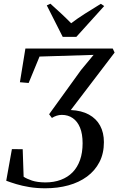

<svg xmlns="http://www.w3.org/2000/svg" viewBox="-20 -1004 636 1032"><path d="M223.5 8Q177 8 137.8 1.5Q98.5 -5 67.2 -14.5Q36 -24 13.5 -32.5L44 -202.5L102 -202L107 -54Q124.5 -42.5 152.5 -33.2Q180.5 -24 223.5 -23.5Q270 -23.5 307.2 -37.5Q344.5 -51.5 370.5 -78.2Q396.5 -105 410.2 -144.2Q424 -183.5 424 -234Q424 -284 410.2 -317.8Q396.5 -351.5 371.2 -369Q346 -386.5 312.5 -386.5Q298 -386.5 284.2 -382Q270.5 -377.5 259 -370L244 -390L415.5 -627.5L483 -709L192.5 -700L134 -558L87 -562L116.5 -743H586L596 -721.5L360.5 -412.5Q418 -410 457.8 -388.2Q497.5 -366.5 518 -328.8Q538.5 -291 538.5 -240Q538.5 -179 514.5 -132.8Q490.5 -86.5 447.8 -55Q405 -23.5 347.8 -7.8Q290.5 8 223.5 8ZM317 -806 231.5 -975 251 -984Q279.5 -958.5 307.5 -932.5Q335.5 -906.5 362.5 -879Q397 -905.5 437.2 -930.8Q477.5 -956 522 -983.5L540 -971.5L390.5 -806Z"/></svg>

Font: Merriweather 120pt
Style: Italic
Weight: 400
Italic angle: -7.8°
Version: Version 2.101